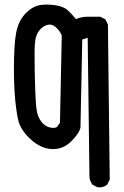

<svg xmlns="http://www.w3.org/2000/svg" viewBox="-20 -676 540 833"><path d="M402.8 136.2 383.3 126.5 381.8 126 381.3 125Q370.6 111.8 368.2 94.2V93.8L360.4 -512.2L336.9 -504.4L329.1 -122.1V-121.1L328.6 -120.1Q324.7 -106.4 314.2 -91.8Q303.7 -77.1 286.6 -60.5Q252.4 -27.3 204.6 -29.3Q157.7 -31.2 113.3 -71.3Q68.8 -111.3 58.6 -156.7Q48.8 -201.2 43.9 -267.6Q39.1 -334 41 -424.3Q43 -515.6 55.2 -554.7Q59.1 -568.4 64.9 -580.3Q70.8 -592.3 78.4 -602.8Q85.9 -613.3 95.7 -622.6Q124.5 -649.9 156.2 -654.3Q164.1 -655.3 172.1 -655.8Q180.2 -656.2 188.2 -656Q196.3 -655.8 204.3 -655Q212.4 -654.3 220.7 -653.3Q254.4 -647.9 272.5 -632.8Q288.1 -619.1 309.6 -593.3Q334 -603.5 359.4 -603.5H413.1H414.6L415.5 -603L435.1 -593.3L437 -592.3L438 -590.3L447.8 -570.8L448.2 -569.8V-568.4L456.1 101.6V103L455.6 104L445.8 123.5L445.3 125L444.3 125.5Q428.7 138.7 404.8 136.7H403.8ZM226.6 -124.5 240.2 -143.6 248 -522.9Q242.2 -535.2 235.1 -544.2Q228 -553.2 219.2 -560.5Q202.1 -573.7 183.1 -567.4Q172.9 -564 164.3 -557.6Q155.8 -551.3 148.9 -541.5Q145 -536.6 142.3 -531.2Q139.6 -525.9 137.5 -519.5Q135.3 -513.2 133.8 -505.9Q132.3 -498.5 131.8 -490.7Q128.9 -458 130.4 -391.6Q130.4 -380.9 130.6 -370.1Q130.9 -359.4 131.1 -349.1Q131.3 -338.9 131.6 -329.1Q131.8 -319.3 132.1 -310.1Q132.3 -300.8 132.6 -292Q132.8 -283.2 133.3 -274.4Q134.8 -224.1 139.6 -195.3Q144 -167.5 160.2 -147Q165.5 -140.6 171.4 -135.7Q177.2 -130.9 183.6 -127.7Q189.9 -124.5 196.8 -123Q207 -120.6 214.1 -121.1Q221.2 -121.6 226.6 -124.5Z"/></svg>

Font: NaikaiFont
Style: SemiBold
Weight: 600
Version: Version 1.89